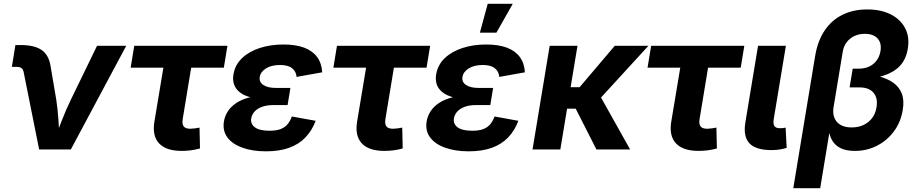

<svg xmlns="http://www.w3.org/2000/svg" viewBox="-20 -787 4823 1011"><path d="M186.1 0 104.5 -407.8Q101.7 -422 93 -428.4Q84.4 -434.8 67.8 -434.8H42.4L61.2 -549.8H88.8Q163.2 -549.8 200.8 -522.6Q238.5 -495.5 247.1 -433.9L276.2 -262.5Q284.3 -209.3 287.8 -155Q291.2 -100.6 294.4 -43.1H263.2Q285.7 -101 306.6 -155.2Q327.5 -209.3 353.3 -262.5L491 -545.9H644.7L353 0Z M936.6 7.6Q854.9 7.6 817.7 -32Q780.5 -71.6 793.1 -146.9L840.3 -430.6H668L687 -545.9H1177.6L1158.6 -430.6H986.7L942 -159.8Q938 -134.2 947.2 -121.6Q956.4 -109 983.1 -109Q991.7 -109 1007 -111.1Q1022.3 -113.2 1030.6 -115.1L1033.1 -5.3Q1008 1.7 983.6 4.7Q959.2 7.6 936.6 7.6Z M1380.6 9.8Q1309.8 9.8 1256.9 -9.1Q1204 -27.9 1177.5 -63.3Q1151 -98.7 1159.3 -148.5Q1164 -176.8 1180.3 -201.7Q1196.6 -226.5 1225.3 -245.3Q1253.9 -264.1 1296.3 -274.9Q1338.6 -285.8 1395.5 -285.8H1502.8L1494.4 -233.7H1418.4Q1384.8 -233.7 1360.2 -224.7Q1335.5 -215.8 1321 -200.2Q1306.5 -184.5 1302.9 -164.3Q1297.9 -134.7 1322 -116.7Q1346.1 -98.6 1399.3 -98.6Q1433.8 -98.6 1456.4 -106.9Q1479 -115.2 1493.3 -131.9Q1507.5 -148.6 1516.8 -173.6L1642.3 -150.9Q1622.6 -99 1588.1 -63.1Q1553.6 -27.1 1502.4 -8.7Q1451.1 9.8 1380.6 9.8ZM1392.1 -264.4Q1339.2 -264.4 1302.2 -273.9Q1265.2 -283.3 1242.9 -300.9Q1220.6 -318.5 1212.4 -342.5Q1204.3 -366.5 1209.3 -395.4Q1217.8 -446.2 1254.8 -481.2Q1291.9 -516.2 1348.5 -534.5Q1405.1 -552.7 1472.7 -552.7Q1537.8 -552.7 1582.1 -535.9Q1626.4 -519 1650.1 -486.4Q1673.8 -453.8 1676.6 -406.2L1541.7 -382Q1539.2 -411.3 1517.9 -428Q1496.5 -444.8 1454.5 -444.8Q1409 -444.8 1380.3 -426.5Q1351.5 -408.2 1347.7 -381Q1343.6 -355.2 1366.5 -339.6Q1389.5 -324 1433.3 -324H1509.2L1499.4 -264.4Z M2004 7.6Q1922.3 7.6 1885.1 -32Q1847.9 -71.6 1860.4 -146.9L1907.7 -430.6H1735.4L1754.4 -545.9H2245L2226 -430.6H2054.1L2009.4 -159.8Q2005.3 -134.2 2014.6 -121.6Q2023.8 -109 2050.5 -109Q2059.1 -109 2074.4 -111.1Q2089.7 -113.2 2098 -115.1L2100.5 -5.3Q2075.4 1.7 2051 4.7Q2026.6 7.6 2004 7.6Z M2448 9.8Q2377.2 9.8 2324.3 -9.1Q2271.3 -27.9 2244.9 -63.3Q2218.4 -98.7 2226.7 -148.5Q2231.4 -176.8 2247.7 -201.7Q2264 -226.5 2292.6 -245.3Q2321.3 -264.1 2363.7 -274.9Q2406 -285.8 2462.9 -285.8H2570.2L2561.7 -233.7H2485.8Q2452.2 -233.7 2427.5 -224.7Q2402.9 -215.8 2388.4 -200.2Q2373.9 -184.5 2370.3 -164.3Q2365.3 -134.7 2389.4 -116.7Q2413.5 -98.6 2466.7 -98.6Q2501.2 -98.6 2523.8 -106.9Q2546.4 -115.2 2560.7 -131.9Q2574.9 -148.6 2584.2 -173.6L2709.6 -150.9Q2690 -99 2655.5 -63.1Q2621 -27.1 2569.8 -8.7Q2518.5 9.8 2448 9.8ZM2459.5 -264.4Q2406.6 -264.4 2369.6 -273.9Q2332.6 -283.3 2310.3 -300.9Q2287.9 -318.5 2279.8 -342.5Q2271.7 -366.5 2276.7 -395.4Q2285.2 -446.2 2322.2 -481.2Q2359.3 -516.2 2415.9 -534.5Q2472.5 -552.7 2540.1 -552.7Q2605.2 -552.7 2649.5 -535.9Q2693.8 -519 2717.5 -486.4Q2741.2 -453.8 2743.9 -406.2L2609.1 -382Q2606.6 -411.3 2585.2 -428Q2563.9 -444.8 2521.9 -444.8Q2476.4 -444.8 2447.7 -426.5Q2418.9 -408.2 2415.1 -381Q2411 -355.2 2433.9 -339.6Q2456.8 -324 2500.6 -324H2576.6L2566.8 -264.4ZM2506.9 -615.1 2548.2 -767.1H2680.1L2594 -615.1Z M3020.8 -545.9 2930.5 0H2784.1L2874.4 -545.9ZM3394.4 -545.9 3091.1 -214.9H2928.7L2947.2 -327.9H3032.1L3217.1 -545.9ZM3120.6 0 3008.6 -220.3 3132.3 -295.6 3298 0Z M3658.3 7.6Q3576.6 7.6 3539.4 -32Q3502.2 -71.6 3514.7 -146.9L3562 -430.6H3389.7L3408.7 -545.9H3899.3L3880.3 -430.6H3708.4L3663.7 -159.8Q3659.6 -134.2 3668.9 -121.6Q3678.1 -109 3704.8 -109Q3713.4 -109 3728.7 -111.1Q3744 -113.2 3752.3 -115.1L3754.8 -5.3Q3729.7 1.7 3705.3 4.7Q3680.9 7.6 3658.3 7.6Z M4043.1 3.4Q3959.4 3.4 3926.1 -32.6Q3892.8 -68.6 3904.7 -141.7L3971.6 -545.9H4118.2L4054.5 -161.8Q4050.2 -135.8 4057.4 -123.8Q4064.5 -111.9 4086.8 -111.9Q4098.6 -111.9 4105.2 -112.7Q4111.9 -113.6 4116.7 -115.3L4122.3 -8.3Q4110.8 -4.6 4090 -0.6Q4069.2 3.4 4043.1 3.4Z M4157.1 204.1 4272.3 -492.5Q4285.5 -571.9 4322.4 -626.6Q4359.4 -681.2 4416.4 -709.3Q4473.4 -737.3 4546.8 -737.3Q4618.8 -737.3 4670.2 -711.3Q4721.6 -685.3 4746 -638.9Q4770.3 -592.5 4760.3 -531.4Q4751 -473.3 4717.7 -439.1Q4684.4 -404.9 4630.8 -388.2Q4577.3 -371.4 4507.1 -365.2L4513.1 -400.8Q4564.4 -396.5 4608.2 -385Q4652.1 -373.6 4683.1 -351.8Q4714.1 -330.1 4728.2 -295Q4742.3 -259.9 4733.5 -207.9Q4723 -143.9 4687.1 -95.4Q4651.2 -46.9 4597.7 -19.6Q4544.3 7.7 4481 7.7Q4433.3 7.7 4402.7 -8.7Q4372.1 -25.1 4357.1 -56.7Q4342.2 -88.2 4341 -133.9H4354.6L4298.8 204.1ZM4464.3 -116Q4499.2 -116 4526.7 -128.8Q4554.1 -141.6 4572.1 -165.2Q4590 -188.8 4595.2 -221.1Q4603.6 -270 4579.8 -298.4Q4556 -326.7 4507.2 -326.7H4453.7L4470 -425.5H4503Q4532.9 -425.5 4556.6 -436.5Q4580.4 -447.5 4595.9 -468.4Q4611.4 -489.2 4616.2 -517.4Q4623.3 -559.7 4601.1 -584.3Q4578.8 -608.9 4534.1 -608.9Q4503 -608.9 4478.4 -597.1Q4453.8 -585.3 4438 -564.2Q4422.2 -543.1 4417.4 -513.7L4369.2 -222.7Q4364.1 -191.7 4373.2 -167.7Q4382.4 -143.6 4405.4 -129.8Q4428.4 -116 4464.3 -116Z"/></svg>

Font: Adwaita Sans
Style: Italic
Weight: 400
Italic angle: -9.39999°
Designer: Rasmus Andersson
Foundry: rsms
Version: Version 4.001;git-9221beed3